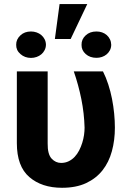

<svg xmlns="http://www.w3.org/2000/svg" viewBox="-20 -886 629 916"><path d="M207.4 -545.5V-201.7Q206.7 -149.9 226.6 -128.9Q245.7 -108.7 271.3 -108.7Q291.5 -108.7 307.7 -116.7Q323.9 -124.6 336.3 -137.8Q348.7 -150.9 357.6 -168.3Q366.5 -185.7 372.3 -204.4Q378.2 -223 380.9 -241.8Q383.5 -260.7 383.5 -277Q381.7 -345.2 368.1 -413Q354.4 -480.8 332 -545.5H471.2Q485.8 -516.7 496.6 -483.1Q507.5 -449.6 514.4 -414.4Q521.3 -379.3 524.7 -344.1Q528.1 -308.9 528.1 -277Q528.1 -217 513.8 -164.6Q499.6 -112.2 469.1 -73.5Q438.6 -34.8 390.8 -12.4Q343 9.9 275.9 9.9Q179 9.9 119.7 -41.5Q60.4 -92.7 60.4 -203.1V-545.5ZM264.2 -866.5H396.3L317.1 -699.9H241.8ZM57.2 -672.6Q56.8 -698.2 77.4 -717.3Q96.9 -735.8 127.8 -735.8Q141.7 -735.8 154.5 -731.4Q167.3 -726.9 177 -718.8Q186.8 -710.6 192.8 -698.9Q198.9 -687.1 199.2 -672.6Q198.9 -658.4 192.8 -646.7Q186.8 -634.9 177 -626.8Q167.3 -618.6 154.5 -614.2Q141.7 -609.7 127.8 -609.7Q98.4 -609.7 77.4 -628.2Q56.5 -646.3 57.2 -672.6ZM369 -671.9Q368.3 -698.5 388.8 -717.3Q408.4 -735.8 440.3 -735.8Q454.5 -735.8 467.2 -731.4Q479.8 -726.9 489.3 -718.6Q498.9 -710.2 504.6 -698.3Q510.3 -686.4 510.7 -671.9Q510.3 -657.7 504.3 -646.1Q498.2 -634.6 488.6 -626.6Q479 -618.6 466.4 -614.3Q453.8 -610.1 440.3 -610.1Q409.1 -610.1 388.8 -628.2Q368.6 -646.3 369 -671.9Z"/></svg>

Font: Inter P
Style: Bold
Weight: 700
Designer: Rasmus Andersson
Foundry: rsms
Version: Version 3.018;git-588b23468